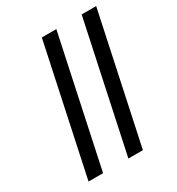

<svg xmlns="http://www.w3.org/2000/svg" viewBox="-181 -873 907 985"><g transform="rotate(-30 272.5 -380.0)"><path d="M54 0H140L302 -760H216ZM290 0H376L538 -760H452Z"/></g></svg>

Font: Noto Sans Medium
Style: Italic
Weight: 500
Italic angle: -12°
Designer: Monotype Design Team
Foundry: Monotype Imaging Inc.
Version: Version 2.013